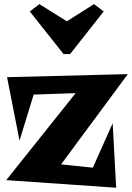

<svg xmlns="http://www.w3.org/2000/svg" viewBox="-20 -877 630 916"><path d="M589.8 -523.4 271.5 -92.8 422.9 -77.1 517.6 -289.1 534.2 18.6 9.8 -17.6 340.8 -432.6 140.6 -425.8 73.2 -206.1 13.7 -508.8ZM474.6 -822.3 314.5 -619.1H283.2L122.1 -822.3L168 -857.4L298.8 -775.4L428.7 -857.4Z"/></svg>

Font: Fontdiner Swanky
Style: Regular
Weight: 400
Designer: Font Diner, Inc
Foundry: Font Diner, Inc
Version: Version 1.000